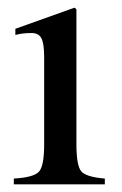

<svg xmlns="http://www.w3.org/2000/svg" viewBox="-20 -480 318 500"><path d="M253 0H16V-15Q68 -18 81.5 -33Q95 -48 95 -104V-331Q95 -366 88 -380Q81 -394 62 -394Q38 -394 20 -389V-405L174 -460L179 -456V-105Q179 -49 191.5 -34Q204 -19 253 -15Z"/></svg>

Font: STIX
Style: Regular
Weight: 400
Designer: MicroPress Inc., with final additions and corrections provided by Coen Hoffman, Elsevier (retired)
Version: Version 1.1.1